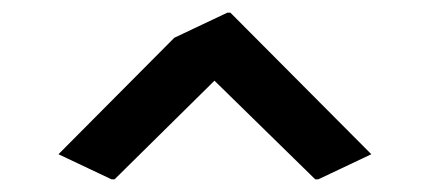

<svg xmlns="http://www.w3.org/2000/svg" viewBox="-20 -777 685 306"><path d="M73.2 -531.2 257.8 -716.8 342.3 -756.8H347.2L571.8 -531.2L487.3 -491.2H482.4L321.8 -648.4L162.6 -491.2H157.7Z"/></svg>

Font: Nova Flat
Style: Book
Weight: 400
Version: Version 2.000